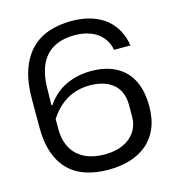

<svg xmlns="http://www.w3.org/2000/svg" viewBox="-111 -833 859 938"><g transform="rotate(-15 319.0 -364.5)"><path d="M324 10Q258 10 207 -7.5Q156 -25 121 -61Q86 -97 68 -150.5Q50 -204 50 -275V-419Q50 -504 70.5 -564.5Q91 -625 128.5 -664Q166 -703 218.5 -721Q271 -739 334 -739Q390 -739 434 -725Q478 -711 509 -685.5Q540 -660 558.5 -625Q577 -590 583 -549H500Q495 -578 480.5 -600Q466 -622 444.5 -637Q423 -652 394.5 -660Q366 -668 333 -668Q269 -668 225 -643.5Q181 -619 158.5 -569Q136 -519 136 -442Q136 -429 135.5 -415.5Q135 -402 135 -389.5Q135 -377 134 -367H140Q179 -424 237 -451Q295 -478 363 -478Q439 -478 491 -449.5Q543 -421 569 -368Q595 -315 595 -239Q595 -175 575 -128Q555 -81 518.5 -50.5Q482 -20 432.5 -5Q383 10 324 10ZM324 -67Q379 -67 418.5 -85Q458 -103 479.5 -136Q501 -169 501 -213V-268Q501 -305 490 -331.5Q479 -358 457.5 -376Q436 -394 406.5 -403Q377 -412 339 -412Q293 -412 255.5 -397.5Q218 -383 188.5 -357Q159 -331 137 -296V-247Q137 -201 150.5 -167.5Q164 -134 189 -111.5Q214 -89 248.5 -78Q283 -67 324 -67Z"/></g></svg>

Font: Hubot Sans
Style: Regular
Weight: 400
Designer: Deni Anggara
Foundry: GitHub, Inc., Subsidiary of Microsoft Corporation
Version: Version 2.000